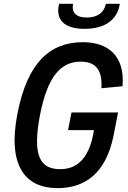

<svg xmlns="http://www.w3.org/2000/svg" viewBox="-20 -960 660 992"><path d="M349.5 -379 331.5 -287.5H465.5L461.5 -265C436 -135.5 373 -86 291.5 -86C189.5 -86 145.5 -151 186.5 -365C226.5 -572 298.5 -641.5 397 -641.5C467.5 -641.5 510.5 -606 504 -504L613 -514.5C626.5 -673 536.5 -742 408.5 -742C240 -742 122 -639.5 70 -372.5C18 -105 109 12 277.5 12C411.5 12 527.5 -57 567.5 -263.5L590 -379ZM357.5 -940.5H285.5C265.5 -860 309 -811 417 -811C524.5 -811 587.5 -860 599 -940.5H527C519 -899.5 489 -869.5 428.5 -869.5C368 -869.5 349.5 -899.5 357.5 -940.5Z"/></svg>

Font: Monaspace Neon Medium
Style: Italic
Weight: 500
Italic angle: -11°
Designer: Riley Cran & the Lettermatic Team
Foundry: Lettermatic
Version: Version 1.200 (Monaspace Neon)